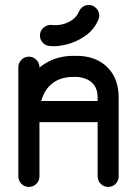

<svg xmlns="http://www.w3.org/2000/svg" viewBox="-20 -743 537 764"><path d="M137 -41.2Q137 -23.8 124.8 -11.5Q112.5 0.8 95 0.8Q77.5 0.8 65.2 -11.5Q53 -23.8 53 -41.2V-475.8Q53 -492.2 65.2 -504.9Q77.5 -517.5 95 -517.5Q112.5 -517.5 124.8 -504.9Q137 -492.2 137 -475.8ZM137 -281.8Q137 -264.2 124.8 -252Q112.5 -239.8 95 -239.8Q77.5 -239.8 65.2 -252Q53 -264.2 53 -281.8Q53 -350.8 81.2 -404.9Q109.5 -459 159 -489.9Q208.5 -520.8 272.5 -520.8H284.2Q361 -520.8 406.6 -476.1Q452.2 -431.5 452.2 -354.2V-41.2Q452.2 -23.8 440.1 -11.5Q428 0.8 410.5 0.8Q393 0.8 380.8 -11.5Q368.5 -23.8 368.5 -41.2V-354.2Q368.5 -385 355.5 -403.1Q342.5 -421.2 322.2 -429.1Q302 -437 281.2 -437H272.5Q229.8 -437 199.4 -418.8Q169 -400.5 153 -365.9Q137 -331.2 137 -281.8ZM410.5 -341Q428 -341 440.1 -328.4Q452.2 -315.8 452.2 -299Q452.2 -281.5 440.1 -269.2Q428 -257 410.5 -257H99Q81.5 -257 69.2 -269.2Q57 -281.5 57 -299Q57 -315.8 69.2 -328.4Q81.5 -341 99 -341ZM294.2 -696.5Q299.2 -709.2 310.8 -716.8Q322.2 -724.2 336.5 -723.2Q353.2 -721.5 364.6 -708.4Q376 -695.2 375 -677.8Q374.2 -674.8 373.5 -671.6Q372.8 -668.5 372 -665.5Q355 -625.5 320.5 -601.1Q286 -576.8 246.9 -566.6Q207.8 -556.5 177.8 -560Q160.2 -561 148.9 -574.5Q137.5 -588 139.2 -605.2Q140.2 -622 153.6 -633.4Q167 -644.8 184.5 -643.8Q204.2 -641 226.4 -645.8Q248.5 -650.5 266.9 -663.4Q285.2 -676.2 294.2 -696.5Z"/></svg>

Font: Libertine-Super Thin
Style: Regular
Weight: 100
Designer: Bastien Sozeau
Foundry: NBR — Bastien Sozeau
Version: Version 2.003;gftools[0.9.33]